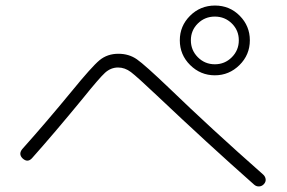

<svg xmlns="http://www.w3.org/2000/svg" viewBox="-20 -773 1040 696"><path d="M820.3 -565.4Q845.7 -590.8 845.7 -627Q845.7 -663.1 820.3 -688Q794.9 -712.9 758.8 -712.9Q722.7 -712.9 697.3 -688Q671.9 -663.1 671.9 -627Q671.9 -590.8 697.3 -565.4Q722.7 -540 758.8 -540Q794.9 -540 820.3 -565.4ZM631.8 -627Q631.8 -678.7 668.9 -715.8Q706.1 -752.9 759.3 -752.9Q812.5 -752.9 849.1 -715.8Q885.7 -678.7 885.7 -627Q885.7 -574.2 848.1 -537.1Q810.5 -500 758.8 -500Q707 -500 669.4 -537.1Q631.8 -574.2 631.8 -627ZM95.7 -199.2Q80.1 -182.6 62.5 -198.2Q45.9 -213.9 60.5 -232.4Q144.5 -326.2 239.3 -441.4Q312.5 -531.2 340.8 -554.7Q369.1 -578.1 409.2 -578.1Q447.3 -578.1 476.1 -558.1Q504.9 -538.1 593.8 -453.1Q743.2 -308.6 933.6 -140.6Q941.4 -133.8 942.9 -124Q944.3 -114.3 937 -106Q929.7 -97.7 919.4 -97.2Q909.2 -96.7 901.4 -103.5Q732.4 -252.9 548.8 -426.8Q476.6 -495.1 454.6 -511.7Q432.6 -528.3 408.2 -528.3Q381.8 -528.3 360.8 -509.3Q339.8 -490.2 279.3 -415Q175.8 -289.1 95.7 -199.2Z"/></svg>

Font: Rounded Mgen+ 1mn light
Style: Regular
Weight: 200
Designer: [Source Han Sans]
Ryoko NISHIZUKA  (kana & ideographs); Paul D. Hunt (Latin, Greek & Cyrillic); Wenlong ZHANG  (bopomofo
Version: Version 1.059.20150602